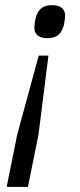

<svg xmlns="http://www.w3.org/2000/svg" viewBox="-20 -548 311 749"><path d="M165 -399C210 -399 224 -427 230 -454C232 -464 234 -479 234 -488C234 -514 215 -528 183 -528C138 -528 124 -500 118 -473C116 -463 114 -448 114 -439C114 -413 133 -399 165 -399ZM89 181 130 -22 169 -331H131L47 -22L6 181Z"/></svg>

Font: Braiins Sans
Style: Italic
Weight: 400
Italic angle: -11.31°
Designer: Mike Abbink, Paul van der Laan, Pieter van Rosmalen, Jiri Chlebus, Lubos Buracinsky
Foundry: Bold Monday, Sudetype
Version: Version 1.000;hotconv 1.0.109;makeotfexe 2.5.65596